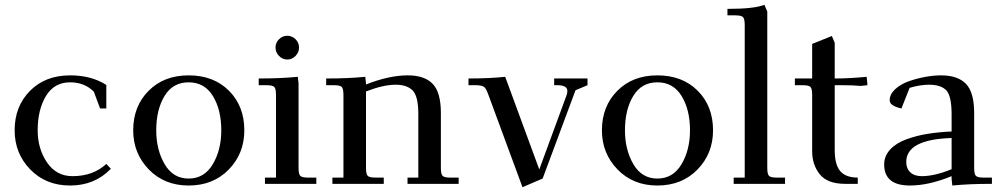

<svg xmlns="http://www.w3.org/2000/svg" viewBox="-20 -766 4172 800"><path d="M41 -223Q41 -323 105 -387.5Q169 -452 272 -452Q361 -452 423 -412V-314H397L371 -384Q332 -423 272 -423Q206 -423 171.5 -366Q137 -309 137 -223Q137 -146 176 -89Q215 -32 282 -32Q368 -32 423 -83L442 -63Q375 7 272 7Q171 7 106 -60Q41 -127 41 -223Z M535 -223Q535 -323 599 -387.5Q663 -452 766 -452Q870 -452 934 -388Q998 -324 998 -223Q998 -126 933 -59.5Q868 7 766 7Q665 7 600 -60Q535 -127 535 -223ZM631 -223Q631 -142 666 -82Q701 -22 766 -22Q831 -22 866.5 -81.5Q902 -141 902 -223Q902 -309 867 -366Q832 -423 766 -423Q700 -423 665.5 -366Q631 -309 631 -223Z M1058 -411V-439Q1151 -439 1221 -446L1224 -418V-66Q1224 -41 1231 -33.5Q1238 -26 1263 -26H1298V0H1084V-26H1130V-371Q1130 -396 1123 -403.5Q1116 -411 1091 -411ZM1142.5 -533Q1128 -548 1128 -568Q1128 -588 1142.5 -602.5Q1157 -617 1177 -617Q1197 -617 1211.5 -602.5Q1226 -588 1226 -568Q1226 -548 1211.5 -533Q1197 -518 1177 -518Q1157 -518 1142.5 -533Z M1339 -411V-439Q1432 -439 1502 -446L1505 -418V-414Q1601 -452 1679 -452Q1749 -452 1783 -416.5Q1817 -381 1817 -295V-66Q1817 -41 1824 -33.5Q1831 -26 1856 -26H1891V0H1678V-26H1723V-290Q1723 -366 1699 -389.5Q1675 -413 1629 -413Q1577 -413 1505 -385V-66Q1505 -41 1512 -33.5Q1519 -26 1544 -26H1579V0H1365V-26H1411V-371Q1411 -396 1404 -403.5Q1397 -411 1372 -411Z M1932 -411V-439Q2020 -439 2085 -446L2227 -60L2341 -370Q2344 -379 2344 -387Q2344 -411 2302 -411H2289V-439H2428V-411L2378 -390L2241 -22L2157 14L2015 -371Q2006 -396 1998 -403Q1990 -410 1966 -411Z M2488 -223Q2488 -323 2552 -387.5Q2616 -452 2719 -452Q2823 -452 2887 -388Q2951 -324 2951 -223Q2951 -126 2886 -59.5Q2821 7 2719 7Q2618 7 2553 -60Q2488 -127 2488 -223ZM2584 -223Q2584 -142 2619 -82Q2654 -22 2719 -22Q2784 -22 2819.5 -81.5Q2855 -141 2855 -223Q2855 -309 2820 -366Q2785 -423 2719 -423Q2653 -423 2618.5 -366Q2584 -309 2584 -223Z M3011 -702V-729Q3123 -729 3165 -746L3177 -718V-66Q3177 -41 3184 -33.5Q3191 -26 3216 -26H3251V0H3037V-26H3083V-662Q3083 -687 3076 -694.5Q3069 -702 3044 -702Z M3292 -411V-439H3364V-583L3446 -616L3458 -588V-439Q3521 -439 3591 -446L3594 -418V-411L3566 -408Q3536 -411 3489 -411H3458V-141Q3458 -80 3481 -53Q3504 -26 3554 -26V0H3501Q3428 0 3396 -39.5Q3364 -79 3364 -136V-371Q3364 -396 3357 -403.5Q3350 -411 3325 -411Z M3664 -81Q3664 -116 3689 -143Q3714 -170 3756.5 -185.5Q3799 -201 3846 -208.5Q3893 -216 3945 -218V-290Q3945 -367 3922.5 -390Q3900 -413 3851 -413Q3814 -413 3770 -400L3736 -314Q3687 -325 3687 -348Q3687 -373 3709.5 -394Q3732 -415 3765.5 -427Q3799 -439 3834.5 -445.5Q3870 -452 3901 -452Q3971 -452 4005 -416.5Q4039 -381 4039 -295V-66Q4039 -41 4046 -33.5Q4053 -26 4078 -26H4113V0Q4018 0 3948 7L3945 -21V-32Q3850 7 3771 7Q3664 7 3664 -81ZM3756 -91Q3756 -64 3773 -48Q3790 -32 3821 -32Q3874 -32 3945 -61V-191Q3756 -185 3756 -91Z"/></svg>

Font: Dihjauti
Style: Bold
Weight: 700
Designer: T. Christopher White
Version: Version 3.0.0